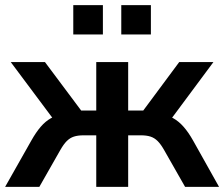

<svg xmlns="http://www.w3.org/2000/svg" viewBox="-26 -732 878 752"><path d="M-6 0 97 -182Q115 -214 133.5 -235.5Q152 -257 173.5 -269Q195 -281 222 -284L199 -244L16 -489H150L292 -299H351V-489H476V-299H535L676 -489H810L628 -244L604 -284Q631 -281 652.5 -269Q674 -257 693 -235.5Q712 -214 730 -182L832 0H699L617 -144Q604 -167 591.5 -179.5Q579 -192 563.5 -197Q548 -202 526 -202H476V0H351V-202H301Q279 -202 263.5 -197Q248 -192 235.5 -179.5Q223 -167 210 -144L128 0ZM449 -597V-712H565V-597ZM261 -597V-712H377V-597Z"/></svg>

Font: NunitoSans3
Style: Bold
Weight: 700
Designer: Vernon Adams
Foundry: Vernon Adams
Version: Version 3.101;gftools[0.9.27]